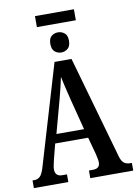

<svg xmlns="http://www.w3.org/2000/svg" viewBox="-106 -1069 811 1136"><g transform="rotate(-10 300.0 -500.5)"><path d="M186 -935V-1001H420V-935ZM303 -762Q281 -762 264 -776Q247 -790 247 -823Q247 -856 264 -869.5Q281 -883 303 -883Q324 -883 341.5 -869.5Q359 -856 359 -823Q359 -790 341.5 -776Q324 -762 303 -762ZM3 0V-46H14Q35 -46 49.5 -60.5Q64 -75 77 -122L253 -714H355L530 -98Q538 -69 552.5 -57.5Q567 -46 592 -46H600V0H342V-46H366Q408 -46 408 -83Q408 -94 404.5 -110Q401 -126 398 -139L371 -238H173L150 -149Q148 -137 143.5 -119.5Q139 -102 139 -88Q139 -69 149 -57.5Q159 -46 182 -46H210V0ZM190 -292H356L307 -483Q297 -523 289 -557Q281 -591 275 -620Q269 -591 261 -558Q253 -525 244 -491Z"/></g></svg>

Font: Noto Serif ExtraCondensed SemiBold
Style: Regular
Weight: 600
Width: 2
Designer: Monotype Design Team
Foundry: Monotype Imaging Inc.
Version: Version 2.015; ttfautohint (v1.8.4.7-5d5b)